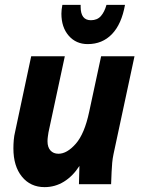

<svg xmlns="http://www.w3.org/2000/svg" viewBox="-20 -756 584 788"><path d="M35 -147Q35 -164 36.5 -181.5Q38 -199 42 -215L108 -525H246L179 -213Q178 -206 176.5 -196Q175 -186 175 -176Q175 -152 187 -138.5Q199 -125 220 -125Q255 -125 291 -166Q327 -207 346 -297L395 -525H532L446 -124Q442 -105 440.5 -88Q439 -71 438 -50L436 0H304L306 -75Q279 -33 242.5 -10.5Q206 12 163 12Q105 12 70 -31Q35 -74 35 -147ZM232 -700Q232 -708 233 -717Q234 -726 236 -736H311V-728Q311 -673 353 -673Q379 -673 394 -690Q409 -707 417 -736H493Q479 -657 439.5 -616Q400 -575 340 -575Q292 -575 262 -609.5Q232 -644 232 -700Z"/></svg>

Font: Radio Canada Condensed
Style: Bold Italic
Weight: 700
Width: 3
Italic angle: -12°
Designer: Charles Daoud, Etienne Aubert Bonn, Alexandre Saumier Demers, Jacques Le Bailly
Foundry: Radio-Canada
Version: Version 2.104; ttfautohint (v1.8.4.7-5d5b);gftools[0.9.28.de